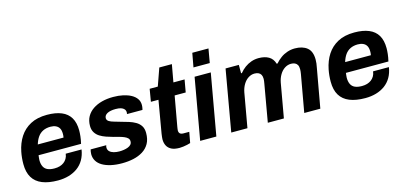

<svg xmlns="http://www.w3.org/2000/svg" viewBox="-65 -1152 3353 1593"><g transform="rotate(-15 1612.0 -355.5)"><path d="M277 12Q197 12 142.5 -10Q88 -32 60.5 -77.5Q33 -123 33 -193Q33 -220 35.5 -246Q38 -272 43 -297Q57 -368 92 -422Q127 -476 185 -507Q243 -538 327 -538Q401 -538 451.5 -517Q502 -496 527.5 -453Q553 -410 553 -343Q553 -322 550 -293.5Q547 -265 539 -232H174Q173 -221 171.5 -210.5Q170 -200 170 -191Q170 -158 181 -135.5Q192 -113 215.5 -102.5Q239 -92 275 -92Q300 -92 320 -98Q340 -104 355.5 -115.5Q371 -127 381.5 -144.5Q392 -162 395 -186H531Q523 -136 501.5 -99Q480 -62 446.5 -37.5Q413 -13 370 -0.5Q327 12 277 12ZM191 -320H412Q414 -329 414.5 -337.5Q415 -346 415 -352Q415 -381 405 -399Q395 -417 375.5 -426Q356 -435 330 -435Q293 -435 265.5 -421.5Q238 -408 220 -382.5Q202 -357 191 -320Z M827 12Q775 12 732.5 2.5Q690 -7 659.5 -25Q629 -43 613.5 -69Q598 -95 598 -127Q598 -138 600 -149Q602 -160 604 -167H738Q736 -162 735 -156.5Q734 -151 734 -148Q734 -127 747.5 -114Q761 -101 783 -95Q805 -89 831 -89Q850 -89 869.5 -92Q889 -95 905.5 -101.5Q922 -108 931.5 -119Q941 -130 941 -147Q941 -163 930.5 -173.5Q920 -184 902.5 -191.5Q885 -199 862 -205.5Q839 -212 814 -218Q785 -226 755.5 -236Q726 -246 702 -261Q678 -276 663.5 -299.5Q649 -323 649 -356Q649 -402 668 -436Q687 -470 721 -493Q755 -516 799.5 -527.5Q844 -539 896 -539Q942 -539 981 -530.5Q1020 -522 1049 -506Q1078 -490 1094 -467Q1110 -444 1110 -414Q1110 -400 1107.5 -387.5Q1105 -375 1104 -372H971Q972 -377 972.5 -380.5Q973 -384 973 -387Q973 -403 963 -414.5Q953 -426 935 -431.5Q917 -437 890 -437Q867 -437 849 -433.5Q831 -430 818 -423Q805 -416 798.5 -406Q792 -396 792 -385Q792 -367 808.5 -356.5Q825 -346 852 -339Q879 -332 910 -322Q940 -314 970.5 -304.5Q1001 -295 1027 -280Q1053 -265 1068.5 -241Q1084 -217 1084 -180Q1084 -126 1063.5 -89.5Q1043 -53 1007 -30.5Q971 -8 925 2Q879 12 827 12Z M1321 12Q1277 12 1251 -1.5Q1225 -15 1213 -38.5Q1201 -62 1201 -93Q1201 -102 1202.5 -113Q1204 -124 1206 -140L1254 -419H1189L1207 -526H1277L1330 -676H1438L1411 -526H1507L1488 -419H1393L1347 -162Q1346 -156 1344.5 -145.5Q1343 -135 1343 -131Q1343 -114 1352.5 -105Q1362 -96 1383 -96H1432L1415 -4Q1404 0 1387.5 3.5Q1371 7 1353.5 9.5Q1336 12 1321 12Z M1604 -603 1626 -723H1765L1744 -603ZM1500 0 1593 -526H1732L1639 0Z M1767 0 1859 -526H1973V-454H1980Q2000 -479 2026 -498Q2052 -517 2082 -527.5Q2112 -538 2145 -538Q2197 -538 2231.5 -518Q2266 -498 2279 -454H2286Q2308 -479 2334 -498Q2360 -517 2391.5 -527.5Q2423 -538 2456 -538Q2522 -538 2561 -506.5Q2600 -475 2600 -404Q2600 -388 2598 -371Q2596 -354 2592 -335L2532 0H2394L2451 -320Q2453 -332 2454 -341.5Q2455 -351 2455 -360Q2455 -383 2447.5 -396.5Q2440 -410 2426 -416.5Q2412 -423 2393 -423Q2364 -423 2338.5 -406.5Q2313 -390 2295.5 -360.5Q2278 -331 2271 -294L2219 0H2081L2137 -320Q2139 -332 2140.5 -342Q2142 -352 2142 -361Q2142 -383 2134.5 -396.5Q2127 -410 2113 -416.5Q2099 -423 2079 -423Q2051 -423 2025.5 -406.5Q2000 -390 1982.5 -360.5Q1965 -331 1958 -294L1906 0Z M2917 12Q2837 12 2782.5 -10Q2728 -32 2700.5 -77.5Q2673 -123 2673 -193Q2673 -220 2675.5 -246Q2678 -272 2683 -297Q2697 -368 2732 -422Q2767 -476 2825 -507Q2883 -538 2967 -538Q3041 -538 3091.5 -517Q3142 -496 3167.5 -453Q3193 -410 3193 -343Q3193 -322 3190 -293.5Q3187 -265 3179 -232H2814Q2813 -221 2811.5 -210.5Q2810 -200 2810 -191Q2810 -158 2821 -135.5Q2832 -113 2855.5 -102.5Q2879 -92 2915 -92Q2940 -92 2960 -98Q2980 -104 2995.5 -115.5Q3011 -127 3021.5 -144.5Q3032 -162 3035 -186H3171Q3163 -136 3141.5 -99Q3120 -62 3086.5 -37.5Q3053 -13 3010 -0.5Q2967 12 2917 12ZM2831 -320H3052Q3054 -329 3054.5 -337.5Q3055 -346 3055 -352Q3055 -381 3045 -399Q3035 -417 3015.5 -426Q2996 -435 2970 -435Q2933 -435 2905.5 -421.5Q2878 -408 2860 -382.5Q2842 -357 2831 -320Z"/></g></svg>

Font: Archivo SemiBold
Style: Bold Italic
Weight: 700
Italic angle: -10°
Version: Version 2.001